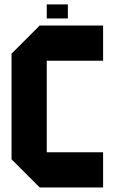

<svg xmlns="http://www.w3.org/2000/svg" viewBox="-20 -832 509 852"><path d="M437.5 -718.8V-562.5H187.5V-156.2H437.5V0H156.2L31.2 -125V-593.8L156.2 -718.8ZM187.5 -750V-812.5H281.2V-750Z"/></svg>

Font: Signwood
Style: Regular
Weight: 400
Designer: GGBotNet
Foundry: GGBotNet
Version: 0.95